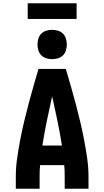

<svg xmlns="http://www.w3.org/2000/svg" viewBox="-20 -1158 640 1178"><path d="M77 0V-74Q77 -130 85 -186Q93 -242 103.5 -297.5Q114 -353 127 -408Q140 -463 154.5 -517.5Q169 -572 184.5 -626.5Q200 -681 216 -735H384Q400 -681 415.5 -626.5Q431 -572 445.5 -517.5Q460 -463 473 -408Q486 -353 496.5 -297.5Q507 -242 515 -186Q523 -130 523 -74V0H377V-74Q377 -91 376.5 -109Q376 -127 374 -145H226Q224 -127 223.5 -109Q223 -91 223 -74V0ZM240 -265H360Q348 -341 332.5 -416.5Q317 -492 300 -567Q283 -492 267.5 -416.5Q252 -341 240 -265ZM300 -795Q282 -795 264 -800.5Q246 -806 233.5 -818.5Q221 -831 215.5 -849Q210 -867 210 -885Q210 -903 215.5 -921Q221 -939 233.5 -951.5Q246 -964 264 -969.5Q282 -975 300 -975Q318 -975 336 -969.5Q354 -964 366.5 -951.5Q379 -939 384.5 -921Q390 -903 390 -885Q390 -867 384.5 -849Q379 -831 366.5 -818.5Q354 -806 336 -800.5Q318 -795 300 -795ZM150 -1042V-1138H450V-1042Z"/></svg>

Font: Iosevka Curly Heavy Extended
Style: Regular
Weight: 900
Width: 7
Monospace: yes
Designer: Belleve Invis
Foundry: Belleve Invis
Version: Version 11.1.0; ttfautohint (v1.8.3)